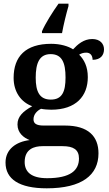

<svg xmlns="http://www.w3.org/2000/svg" viewBox="-20 -786 592 1043"><path d="M208 -616V-606H317C325 -651 340 -712 352 -753V-766H298C267 -723 226 -658 208 -616ZM234 237C425 237 515 165 515 47C515 -45 460 -104 333 -104H217C176 -104 162 -116 162 -138C162 -165 182 -185 203 -195C216 -192 243 -190 258 -190C393 -190 457 -264 457 -367C457 -424 437 -462 410 -489C421 -496 433 -500 449 -500C471 -500 483 -484 483 -461C528 -461 545 -488 545 -518C545 -548 524 -574 481 -574C434 -574 401 -544 377 -518C351 -535 308 -548 258 -548C119 -548 54 -479 54 -363C54 -287 94 -231 155 -209C103 -180 75 -152 75 -110C75 -64 108 -38 141 -25C67 -16 10 25 10 97C10 187 84 237 234 237ZM256 -245C195 -245 174 -288 174 -364C174 -443 194 -492 255 -492C317 -492 336 -445 336 -365C336 -287 317 -245 256 -245ZM236 182C150 182 114 148 114 94C114 24 165 8 211 8H320C379 8 409 27 409 75C409 139 363 182 236 182Z"/></svg>

Font: Noto Serif Gurmukhi SemiBold
Style: Regular
Weight: 600
Designer: Vaibhav Singh and the Monotype Design Team
Foundry: Monotype Imaging Inc.
Version: Version 2.004